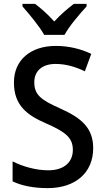

<svg xmlns="http://www.w3.org/2000/svg" viewBox="-20 -961 542 991"><path d="M208 -781H313C337 -826 392 -890 427 -928V-941H361C327 -915 295 -888 260 -850C228 -886 192 -918 161 -941H96V-928C131 -888 184 -825 208 -781ZM461 -196C461 -300 401 -352 291 -401C192 -445 157 -471 157 -537C157 -593 196 -631 267 -631C318 -631 368 -617 418 -593L451 -683C398 -708 337 -724 268 -724C138 -724 51 -651 52 -534C52 -419 118 -367 216 -325C318 -280 356 -251 356 -187C356 -126 313 -82 229 -82C165 -82 96 -102 45 -128V-25C92 -2 155 10 226 10C370 10 461 -70 461 -196Z"/></svg>

Font: Noto Sans Devanagari UI SemiCondensed Medium
Style: Regular
Weight: 500
Width: 4
Designer: Jelle Bosma - Monotype Design Team
Foundry: Monotype Imaging Inc.
Version: Version 2.004